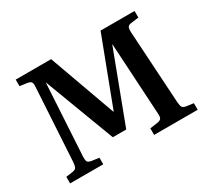

<svg xmlns="http://www.w3.org/2000/svg" viewBox="-139 -937 1265 1164"><g transform="rotate(-30 494.0 -355.0)"><path d="M49 0V-46L98 -53Q118 -57 123 -67.5Q128 -78 130 -102L160 -611Q162 -635 155.5 -644.5Q149 -654 128 -657L78 -664V-710H326L494 -244L497 -249L672 -710H910V-664L857 -657Q840 -655 833 -646.5Q826 -638 827 -609L858 -101Q860 -76 865.5 -66.5Q871 -57 891 -53L942 -46V0H637V-46L693 -54Q710 -57 717 -66Q724 -75 722 -101L693 -599L692 -603L507 -113H413L228 -603L227 -600L198 -101Q197 -79 201.5 -68Q206 -57 230 -53L281 -46V0Z"/></g></svg>

Font: Literata 36pt SemiBold
Style: Regular
Weight: 600
Designer: Latin by Veronika Burian and Jose Scaglione. Greek by Irene Vlachou. Cyrillic by Vera Evstafieva.
Foundry: TypeTogether
Version: Version 3.002